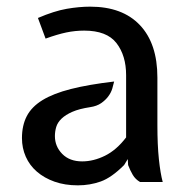

<svg xmlns="http://www.w3.org/2000/svg" viewBox="-20 -547 567 577"><path d="M453 -171Q453 -111 457.5 -68.5Q462 -26 469 0H401Q387 -8 379 -21.5Q371 -35 365 -51L364 -69L353 -51Q315 -13 282.5 -1.5Q250 10 214 10Q175 10 144 -1Q113 -12 91 -31Q69 -50 57.5 -76Q46 -102 46 -132Q46 -170 60.5 -198Q75 -226 107.5 -246Q140 -266 193 -279.5Q246 -293 323 -302Q321 -293 317.5 -281Q314 -269 305.5 -257.5Q297 -246 284 -237Q271 -228 251 -225Q218 -220 197.5 -211Q177 -202 165 -190.5Q153 -179 149 -165.5Q145 -152 145 -138Q145 -107 167 -84.5Q189 -62 227 -62Q261 -62 295.5 -79Q330 -96 359 -134V-321Q359 -380 330 -417.5Q301 -455 233 -455Q206 -455 179.5 -449.5Q153 -444 117 -431L94 -493Q143 -514 180.5 -520.5Q218 -527 251 -527Q348 -527 400.5 -471.5Q453 -416 453 -314Z"/></svg>

Font: Expletus Sans
Style: Regular
Weight: 400
Designer: Jasper de Waard
Foundry: Designtown
Version: Version 7.028